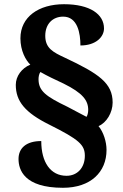

<svg xmlns="http://www.w3.org/2000/svg" viewBox="-20 -780 584 912"><path d="M279 112C410 112 486 38 486 -68C486 -106 472 -152 448 -181C486 -197 515 -245 515 -293C515 -385 450 -430 288 -506C232 -532 195 -551 195 -610C195 -667 231 -701 280 -701C349 -701 362 -621 362 -564C436 -564 474 -605 474 -645C474 -712 408 -760 284 -760C164 -760 77 -700 77 -598C77 -539 102 -494 124 -473C83 -456 55 -418 55 -377C55 -299 99 -245 214 -188C356 -117 383 -92 383 -40C383 17 347 55 296 55C220 55 176 -9 176 -110C103 -110 68 -75 68 -25C68 26 94 112 279 112ZM391 -225C369 -236 346 -249 300 -273C198 -322 163 -348 163 -404C163 -414 165 -429 172 -438C203 -420 241 -402 282 -383C373 -338 399 -303 399 -258C399 -243 395 -231 391 -225Z"/></svg>

Font: Noto Serif Gurmukhi Black
Style: Regular
Weight: 900
Designer: Vaibhav Singh and the Monotype Design Team
Foundry: Monotype Imaging Inc.
Version: Version 2.004